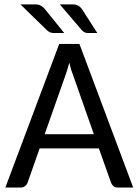

<svg xmlns="http://www.w3.org/2000/svg" viewBox="-20 -838 619 858"><path d="M3.9 0ZM575.2 0H506.3Q494.6 0 487.5 -5.9Q480.5 -11.7 476.6 -20.5L421.9 -174.8H157.2L103 -21Q100.1 -12.7 92 -6.3Q84 0 72.8 0H3.9L244.6 -641.6H335ZM179.7 -238.3H399.4L308.6 -496.6Q303.7 -508.3 298.8 -523.9Q293.9 -539.6 289.6 -557.6Q284.7 -539.1 279.8 -523.4Q274.9 -507.8 270.5 -496.1ZM303.7 -818.4Q319.3 -818.4 329.1 -813Q338.9 -807.6 345.7 -797.9L415 -690.4H374Q364.3 -690.4 357.9 -693.6Q351.6 -696.8 345.2 -703.6L247.1 -818.4ZM136.2 -818.4Q151.9 -818.4 161.9 -813Q171.9 -807.6 180.2 -797.9L267.1 -690.4H221.2Q210.9 -690.4 203.6 -693.6Q196.3 -696.8 189 -703.6L71.3 -818.4Z"/></svg>

Font: Carlito
Style: Regular
Weight: 400
Designer: Lukasz Dziedzic
Foundry: tyPoland Lukasz Dziedzic
Version: Version 1.103; Beta1; all basic design good, some composites